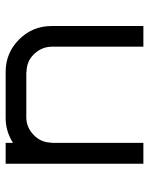

<svg xmlns="http://www.w3.org/2000/svg" viewBox="58 -598 540 697"><g transform="rotate(90 328.5 -250.0)"><path d="M499.2 -26.7Q457.5 0 408.3 0H241.7Q172.5 0 123.8 -48.8Q75 -97.5 75 -166.7V-500H150V-166.7Q150.8 -130 177.1 -102.9Q203.3 -75.8 241.7 -75.8V-75H408.3Q444.2 -75.8 471.2 -102.5Q498.3 -129.2 498.3 -166.7H499.2V-500H575V0H499.2Z"/></g></svg>

Font: 0xA000-Squarish
Style: Squareish
Weight: 400
Version: Version 0.1